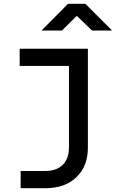

<svg xmlns="http://www.w3.org/2000/svg" viewBox="-20 -805 640 1005"><path d="M88 180V90H217Q276 90 308.5 57.5Q341 25 341 -33V-460H83V-550H440V-32Q440 65 380 122.5Q320 180 219 180ZM197 -645 336 -785H427L567 -645H462L382 -722L304 -645Z"/></svg>

Font: JetBrainsMono NFM Medium
Style: Regular
Weight: 500
Monospace: yes
Designer: Philipp Nurullin, Konstantin Bulenkov
Foundry: JetBrains
Version: Version 2.304; ttfautohint (v1.8.4.7-5d5b);Nerd Fonts 3.3.0